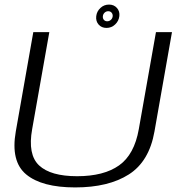

<svg xmlns="http://www.w3.org/2000/svg" viewBox="-20 -815 802 839"><path d="M308.5 4Q163 4 94.5 -52.8Q26 -109.5 49 -240.5L125.5 -674.5H195.5L120.5 -250.5Q100.5 -139.5 150.8 -92.2Q201 -45 317 -45Q433.5 -45 500.2 -92.2Q567 -139.5 586.5 -250.5L661.5 -674.5H731.5L655 -240.5Q632 -109.5 543 -52.8Q454 4 308.5 4ZM445.5 -693Q423.5 -693 410.8 -707.8Q398 -722.5 400.5 -744.5Q403 -765.5 418.8 -780.2Q434.5 -795 456.5 -795Q478 -795 491 -780.2Q504 -765.5 501.5 -744.5Q499 -723 483 -708Q467 -693 445.5 -693ZM448.5 -722Q457.5 -722 464.5 -728.2Q471.5 -734.5 472.5 -744.5Q473 -753.5 467.5 -759.8Q462 -766 453 -766Q444 -766 437.2 -759.8Q430.5 -753.5 429.5 -744.5Q428.5 -734.5 434 -728.2Q439.5 -722 448.5 -722Z"/></svg>

Font: Anybody ExtraExpanded Light
Style: Italic
Weight: 300
Width: 8
Italic angle: -10°
Designer: Tyler Finck
Foundry: Etcetera Type Company
Version: Version 1.010; ttfautohint (v1.8.3) -l 8 -r 50 -G 200 -x 14 